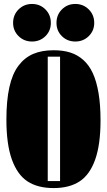

<svg xmlns="http://www.w3.org/2000/svg" viewBox="-20 -934 538 966"><path d="M250 12.2Q169.9 12.2 118.7 -21.2Q67.4 -54.7 39.8 -131.3Q12.2 -208 12.2 -332Q12.2 -427.7 27.1 -495.1Q42 -562.5 72.8 -603.3Q103.5 -644 146.7 -662.6Q189.9 -681.2 250 -681.2Q297.4 -681.2 333.7 -669.7Q370.1 -658.2 399.2 -632.3Q428.2 -606.4 447 -565.7Q465.8 -524.9 475.8 -465.6Q485.8 -406.2 485.8 -328.1Q485.8 -206.1 458.5 -130.1Q431.2 -54.2 379.9 -21Q328.6 12.2 250 12.2ZM220.2 -22.9H282.2V-648.9H220.2ZM45.9 -818.8Q45.9 -859.4 73.5 -886.7Q101.1 -914.1 141.1 -914.1Q181.2 -914.1 208.5 -886.7Q235.8 -859.4 235.8 -818.8Q235.8 -778.8 208.5 -752Q181.2 -725.1 141.1 -725.1Q101.1 -725.1 73.5 -752.2Q45.9 -779.3 45.9 -818.8ZM264.2 -818.8Q264.2 -859.4 291.5 -886.7Q318.8 -914.1 358.9 -914.1Q398.9 -914.1 426.5 -886.7Q454.1 -859.4 454.1 -818.8Q454.1 -779.3 426.5 -752.2Q398.9 -725.1 358.9 -725.1Q318.8 -725.1 291.5 -752Q264.2 -778.8 264.2 -818.8Z"/></svg>

Font: Lletraferida
Style: Heavy
Weight: 900
Designer: Josep Patau Bellart
Foundry: Josep Patau Bellart
Version: Version 1.000